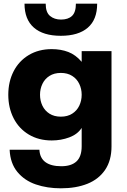

<svg xmlns="http://www.w3.org/2000/svg" viewBox="-20 -751 687 1040"><path d="M32.2 60.1H193.4Q195.8 105 226.1 127.2Q256.3 149.4 312 149.4Q366.2 149.4 394.3 123.3Q422.4 97.2 422.4 41V-58.1Q399.9 -23.4 355.2 -6.8Q310.5 9.8 260.3 9.8Q189.5 9.8 136 -22.2Q82.5 -54.2 53.7 -110.6Q24.9 -167 24.9 -237.8Q24.9 -308.6 53.7 -364.7Q82.5 -420.9 136 -452.9Q189.5 -484.9 260.3 -484.9Q309.6 -484.9 349.9 -469.5Q390.1 -454.1 422.4 -416V-474.1H584V42Q584 117.7 549.6 168.7Q515.1 219.7 453.6 244.4Q392.1 269 309.6 269Q235.4 269 174.1 248Q112.8 227.1 74.2 180.4Q35.6 133.8 32.2 60.1ZM309.6 -119.1Q345.7 -119.1 371.1 -135.3Q396.5 -151.4 409.4 -178.5Q422.4 -205.6 422.4 -237.8Q422.4 -269.5 409.4 -296.6Q396.5 -323.7 371.1 -339.8Q345.7 -356 309.6 -356Q273.4 -356 248 -339.8Q222.7 -323.7 209.7 -296.6Q196.8 -269.5 196.8 -237.8Q196.8 -205.6 209.7 -178.5Q222.7 -151.4 248 -135.3Q273.4 -119.1 309.6 -119.1ZM112.8 -731H227.5Q227.5 -684.1 251 -664.6Q274.4 -645 310.5 -645Q349.1 -645 370.1 -664.8Q391.1 -684.6 391.1 -731H506.3Q506.3 -644.5 455.3 -600.8Q404.3 -557.1 309.6 -557.1Q213.9 -557.1 163.3 -601.6Q112.8 -646 112.8 -731Z"/></svg>

Font: Glacial Indifference
Style: Bold
Weight: 700
Designer: Alfredo Marco Pradil
Foundry: Alfredo Marco Pradil
Version: Version 1.312